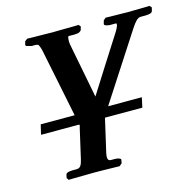

<svg xmlns="http://www.w3.org/2000/svg" viewBox="-99 -535 876 864"><g transform="rotate(-15 339.5 -103.0)"><path d="M194 152 227 8 229 9Q228 7 228 4.5Q228 2 227 0H49L60 -46H218Q202 -124 186.5 -201.5Q171 -279 155 -356Q153 -368 149 -379.5Q145 -391 142 -394Q138 -397 127 -397H112Q105 -399 94.5 -401.5Q84 -404 85 -409L89 -425L101 -434Q101 -434 117 -433.5Q133 -433 155 -433Q177 -433 195.5 -432.5Q214 -432 219 -432Q221 -432 239.5 -432.5Q258 -433 281.5 -433Q305 -433 322.5 -433.5Q340 -434 340 -434L348 -425L344 -410Q343 -406 335.5 -401.5Q328 -397 313 -397H285Q281 -397 280 -389Q279 -382 279 -374.5Q279 -367 280 -361L330 -103Q371 -168 412 -232.5Q453 -297 494 -361Q498 -367 502 -375.5Q506 -384 507 -388Q508 -397 505 -397H475Q459 -399 454.5 -402Q450 -405 451 -409L455 -424L466 -434Q466 -434 480 -433.5Q494 -433 513.5 -433Q533 -433 549.5 -432.5Q566 -432 571 -432Q574 -432 590 -432.5Q606 -433 624.5 -433Q643 -433 657 -433.5Q671 -434 671 -434L679 -425L675 -409Q672 -397 642 -397H620Q609 -397 598.5 -386.5Q588 -376 575 -356L374 -46H531L521 0H347L312 152Q309 165 309 174Q309 191 323 191H342Q353 191 362 194.5Q371 198 369 203L366 218L354 228Q354 228 332 227.5Q310 227 281.5 226.5Q253 226 234 226Q221 226 201.5 226.5Q182 227 162.5 227Q143 227 130 227.5Q117 228 117 228L110 218L113 203Q116 191 146 191H164Q177 191 183.5 181Q190 171 194 152Z"/></g></svg>

Font: Libertinus Serif SemiBold
Style: Italic
Weight: 600
Italic angle: -11.5°
Designer: Philipp H. Poll, Khaled Hosny
Foundry: Caleb Maclennan
Version: Version 7.051;RELEASE